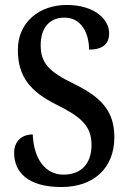

<svg xmlns="http://www.w3.org/2000/svg" viewBox="-20 -744 518 774"><path d="M228 10C355 10 441 -64 441 -191C441 -296 388 -352 280 -405C174 -456 144 -492 144 -562C144 -631 179 -673 240 -673C308 -673 339 -610 339 -544C393 -544 420 -566 420 -610C420 -666 361 -724 249 -724C138 -724 52 -654 52 -543C52 -436 101 -375 208 -322C304 -274 349 -238 349 -160C349 -85 308 -40 236 -40C162 -40 116 -104 112 -202C68 -202 37 -175 37 -128C37 -50 92 10 228 10Z"/></svg>

Font: Noto Serif Sinhala Condensed Medium
Style: Regular
Weight: 500
Width: 3
Designer: Jelle Bosma - Monotype Design Team
Foundry: Monotype Imaging Inc.
Version: Version 2.007